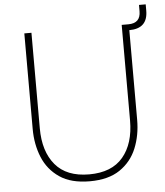

<svg xmlns="http://www.w3.org/2000/svg" viewBox="-57 -880 809 941"><g transform="rotate(-5 347.5 -410.0)"><path d="M347 10Q255 10 198.5 -28.5Q142 -67 116 -130.5Q90 -194 90 -270V-740H125V-270Q125 -156 180.5 -90Q236 -24 347 -24Q458 -24 513.5 -90Q569 -156 569 -270V-740H602Q662 -740 662 -799V-830H695V-799Q695 -711 604 -711V-270Q604 -194 578 -130.5Q552 -67 495.5 -28.5Q439 10 347 10Z"/></g></svg>

Font: Be Vietnam Pro Thin
Style: Regular
Weight: 100
Designer: Lam Bao, Tony Le, Vietanh Nguyen
Foundry: Yellow Type Foundry
Version: Version 1.002; ttfautohint (v1.8.3)